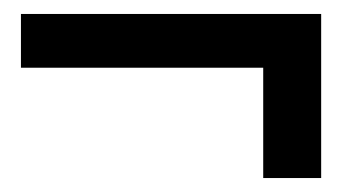

<svg xmlns="http://www.w3.org/2000/svg" viewBox="-20 -438 490 275"><path d="M440 -183H357V-341H10V-418H440Z"/></svg>

Font: Protest Strike
Style: Regular
Weight: 400
Designer: Octavio Pardo
Foundry: Ashler Design
Version: Version 2.005; ttfautohint (v1.8.4.7-5d5b)